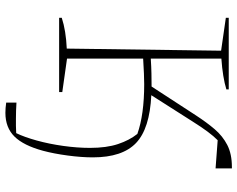

<svg xmlns="http://www.w3.org/2000/svg" viewBox="-106 -590 900 729"><g transform="rotate(90 344.5 -226.0)"><path d="M48 0V-10Q97 -26 165 -29L173 -615L48 -633V-644H320V-635Q274 -621 203 -616V-348Q234 -350 259.5 -350.5Q285 -351 302 -351Q306 -351 309 -351L419 -520Q445 -560 471 -590.5Q497 -621 531 -638.5Q565 -656 615 -656H620V-594L513 -602Q484 -574 442 -507L342 -350Q469 -344 523.5 -292Q578 -240 578 -128Q578 -85 571 -32.5Q564 20 553 61Q533 135 499 169.5Q465 204 409 204Q391 204 370 201V162Q385 163 400.5 163.5Q416 164 431 164Q445 164 458.5 164Q472 164 486 163Q501 132 514 85Q527 38 534.5 -15.5Q542 -69 542 -117Q542 -180 527.5 -223.5Q513 -267 489 -297Q416 -323 300 -323Q282 -323 259.5 -322Q237 -321 203 -319V-30L330 -12V0Z"/></g></svg>

Font: Piazzolla SC Thin
Style: Regular
Weight: 100
Designer: Juan Pablo del Peral
Foundry: Huerta Tipografica
Version: Version 1.330